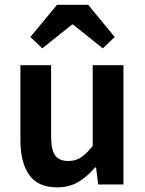

<svg xmlns="http://www.w3.org/2000/svg" viewBox="-20 -786 618 818"><path d="M223.1 12.2Q141.1 12.2 104 -41.3Q66.9 -94.7 66.9 -190.4V-508.3H197.8V-207Q197.8 -147.5 215.1 -123.8Q232.4 -100.1 271 -100.1Q301.8 -100.1 325 -115.2Q348.1 -130.4 375 -164.6V-508.3H505.9V0H398.4L389.2 -72.8H385.3Q352.5 -34.2 314 -11Q275.4 12.2 223.1 12.2ZM160.2 -580.1 109.4 -628.4 223.1 -765.6H355.5L468.8 -628.4L418 -580.1L291 -681.6H287.1Z"/></svg>

Font: Akatab ExtraBold
Style: Regular
Weight: 800
Designer: SIL International
Foundry: SIL International
Version: Version 3.000